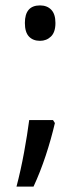

<svg xmlns="http://www.w3.org/2000/svg" viewBox="-20 -559 297 710"><path d="M128 -408Q102 -408 87 -424Q72 -440 72 -474Q72 -539 128 -539Q154 -539 169.5 -523Q185 -507 185 -474Q185 -440 168.5 -424Q152 -408 128 -408ZM176 -115 183 -104Q169 -44 149 16.5Q129 77 104 131H41Q57 70 69 4.5Q81 -61 88 -115Z"/></svg>

Font: Noto Sans Tamil Condensed
Style: Regular
Weight: 400
Width: 3
Designer: Jelle Bosma - Monotype Design Team
Foundry: Monotype Imaging Inc.
Version: Version 2.004; ttfautohint (v1.8.4.7-5d5b)